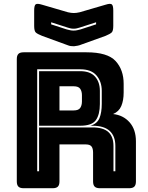

<svg xmlns="http://www.w3.org/2000/svg" viewBox="-20 -997 783 1017"><path d="M405 -620Q458 -620 483.5 -591Q509 -562 509 -516V-446Q509 -391 488 -361Q467 -331 405 -331H187V-620ZM295 -540V-412H370Q396 -412 405 -425.5Q414 -439 414 -459V-493Q414 -513 405 -526.5Q396 -540 370 -540ZM187 -90V-322H470Q527 -322 554 -297.5Q581 -273 581 -224V-90H591V-224Q591 -276 561 -303.5Q531 -331 470 -331H459Q495 -342 507 -371.5Q519 -401 519 -447V-516Q519 -565 491 -597.5Q463 -630 405 -630H177V-90ZM259 0H105Q86 0 77.5 -8.5Q69 -17 69 -36V-684Q69 -703 77.5 -711.5Q86 -720 105 -720H438Q550 -720 592.5 -673.5Q635 -627 635 -553V-507Q635 -465 622.5 -435.5Q610 -406 579 -393Q633 -387 666.5 -349Q700 -311 700 -248V-36Q700 -17 691.5 -8.5Q683 0 664 0H509Q490 0 481.5 -8.5Q473 -17 473 -36V-189Q473 -211 464.5 -221.5Q456 -232 435 -232H295V-36Q295 -17 286.5 -8.5Q278 0 259 0ZM402 -932 539 -972Q564 -980 572 -974Q580 -968 580 -941V-860Q580 -833 571.5 -825Q563 -817 539 -807L411 -761Q402 -757 391.5 -755Q381 -753 372 -752Q363 -752 355 -753Q347 -754 340 -757L203 -807Q178 -817 169.5 -825Q161 -833 161 -860V-941Q161 -968 169 -974Q177 -980 203 -972L340 -932Q357 -928 371 -928Q385 -928 402 -932ZM251 -879V-868L334 -841Q343 -839 351 -837Q359 -835 370 -835Q381 -835 389 -837Q397 -839 406 -841L489 -868V-879L402 -851Q395 -849 387.5 -847Q380 -845 370 -845Q360 -845 352.5 -847Q345 -849 338 -851Z"/></svg>

Font: Bungee Inline
Style: Regular
Weight: 400
Version: Version 1.000;PS 1.0;hotconv 1.0.72;makeotf.lib2.5.5900